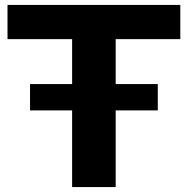

<svg xmlns="http://www.w3.org/2000/svg" viewBox="-20 -760 763 780"><path d="M273 0V-311.5H102V-418.5H273V-601H10.5V-740H712.5V-601H450V-418.5H621V-311.5H450V0Z"/></svg>

Font: Encode Sans Expanded Expanded
Style: Bold
Weight: 700
Width: 7
Designer: Multiple Designers
Foundry: Impallari Type
Version: Version 3.000; ttfautohint (v1.8.3) -l 8 -r 50 -G 200 -x 14 